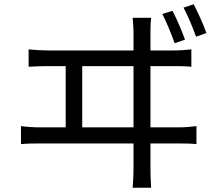

<svg xmlns="http://www.w3.org/2000/svg" viewBox="-20 -848 1040 906"><path d="M954 -692C940 -733 913 -791 894 -828L846 -812C866 -775 889 -720 905 -675ZM853 -661C839 -701 813 -761 794 -797L746 -782C766 -744 789 -686 804 -644ZM368 -247V-536H610V-247ZM690 -247V-536H799C819 -536 856 -536 883 -533V-615C857 -612 830 -610 799 -610H690V-694C690 -706 690 -732 693 -764H606C609 -731 610 -708 610 -694V-610H204C176 -610 145 -612 115 -615V-533C146 -535 176 -536 204 -536H290V-247H167C140 -247 109 -249 79 -253V-168C111 -171 140 -171 167 -171H610V-55C610 -45 610 -11 606 38H693C690 -11 690 -47 690 -57V-171H824C844 -171 880 -171 907 -168V-253C882 -250 855 -247 824 -247Z"/></svg>

Font: Noto Sans Mono CJK JP Regular
Style: Regular
Weight: 400
Designer: Ryoko NISHIZUKA (kana & ideographs); Paul D. Hunt (Latin, Greek & Cyrillic); Wenlong ZHANG (bopomofo); Sandoll Communica
Foundry: Adobe Systems Incorporated
Version: Version 1.004;PS 1.004;hotconv 1.0.82;makeotf.lib2.5.63406